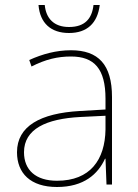

<svg xmlns="http://www.w3.org/2000/svg" viewBox="-20 -738 551 768"><path d="M379 -718H354C348 -665 321 -630 256 -630C195 -630 164 -665 159 -718H134C140 -645 184 -606 256 -606C328 -606 370 -645 379 -718ZM264 -537C205 -537 150 -522 97 -498L106 -472C163 -501 211 -512 264 -512C357 -512 402 -463 402 -343V-300L299 -294C142 -285 48 -234 48 -129C48 -45 102 10 208 10C316 10 372 -42 400 -103H402L406 0H428V-350C428 -480 373 -537 264 -537ZM301 -270 402 -275V-220C400 -99 341 -15 208 -15C123 -15 76 -58 76 -129C76 -222 165 -263 301 -270Z"/></svg>

Font: Noto Sans Ethiopic Thin
Style: Regular
Weight: 100
Designer: Monotype Design Team
Foundry: Monotype Imaging Inc.
Version: Version 2.102